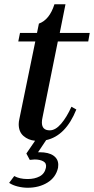

<svg xmlns="http://www.w3.org/2000/svg" viewBox="-20 -653 442 903"><path d="M180 -101Q177 -88 177 -77Q177 -40 214 -40Q241 -40 267.5 -71Q294 -102 316 -151L339 -138Q289 -14 197 6L159 63H166Q209 63 231.5 79Q254 95 254 122Q254 131 253 136Q243 181 203.5 205.5Q164 230 110 230Q87 230 63 224Q39 218 23 207L47 175Q72 189 110 189Q143 189 166.5 176.5Q190 164 196 136Q200 115 184 106Q168 97 143 97Q136 97 120 99L104 69L145 9Q113 6 90.5 -13.5Q68 -33 68 -69Q68 -80 71 -93L146 -458H66L74 -498H154L163 -542Q213 -560 236 -633H288L261 -498H402L395 -458H252Z"/></svg>

Font: Trirong Medium
Style: Italic
Weight: 500
Italic angle: -12°
Designer: Katatrad Team
Foundry: CadsonDemak
Version: Version 1.001